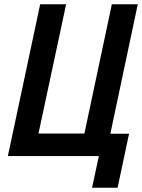

<svg xmlns="http://www.w3.org/2000/svg" viewBox="-20 -734 668 903"><path d="M413 149H533L587 -105H499L628 -714H506L377 -106H161L291 -714H169L17 0H445Z"/></svg>

Font: Noto Sans SemiCondensed SemiBold
Style: Italic
Weight: 600
Width: 4
Italic angle: -12°
Designer: Monotype Design Team
Foundry: Monotype Imaging Inc.
Version: Version 2.013